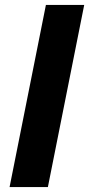

<svg xmlns="http://www.w3.org/2000/svg" viewBox="-20 -762 363 782"><path d="M19 0H175L323 -742H167Z"/></svg>

Font: AWKNG-Font
Style: Bold Italic
Weight: 700
Italic angle: -11.3°
Designer: Awakening Church
Foundry: Awakening Church
Version: Version 1.700;PS 001.700;hotconv 1.0.88;makeotf.lib2.5.64775